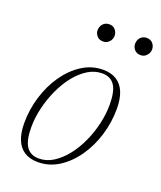

<svg xmlns="http://www.w3.org/2000/svg" viewBox="-123 -711 673 801"><g transform="rotate(20 214.0 -311.0)"><path d="M265.5 -445.5Q301 -445.5 325.2 -430.2Q349.5 -415 361.8 -385Q374 -355 374 -311.5Q374 -251.5 356.5 -194Q339 -136.5 307 -90.5Q275 -44.5 232.2 -17.2Q189.5 10 139.5 10Q104 10 79.8 -5.2Q55.5 -20.5 43.2 -50.8Q31 -81 31 -124Q31 -184 48.5 -241.5Q66 -299 98 -345Q130 -391 172.8 -418.2Q215.5 -445.5 265.5 -445.5ZM138 -5.5Q172 -5.5 202 -24.5Q232 -43.5 257.5 -75.5Q283 -107.5 301.5 -148.2Q320 -189 330 -232.5Q340 -276 340 -317Q340 -377 321.8 -403.5Q303.5 -430 267 -430Q233 -430 202.8 -411Q172.5 -392 147.2 -360Q122 -328 103.5 -287.2Q85 -246.5 74.8 -203Q64.5 -159.5 64.5 -118.5Q64.5 -58.5 83 -32Q101.5 -5.5 138 -5.5ZM223 -556Q205.5 -556 195.8 -567.5Q186 -579 186 -593.5Q186 -603.5 190.8 -612.5Q195.5 -621.5 204 -627Q212.5 -632.5 224.5 -632.5Q241.5 -632.5 251.2 -621Q261 -609.5 261 -594.5Q261 -585 256.5 -576.2Q252 -567.5 243.5 -561.8Q235 -556 223 -556ZM389 -556Q372 -556 362.2 -567.5Q352.5 -579 352.5 -593.5Q352.5 -603.5 357 -612.5Q361.5 -621.5 370.2 -627Q379 -632.5 390.5 -632.5Q408 -632.5 417.8 -621Q427.5 -609.5 427.5 -594.5Q427.5 -585 422.8 -576.2Q418 -567.5 409.8 -561.8Q401.5 -556 389 -556Z"/></g></svg>

Font: Newsreader 24pt ExtraLight
Style: Italic
Weight: 250
Italic angle: -17°
Designer: Hugues Gentile
Foundry: Production Type
Version: Version 1.003